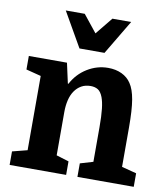

<svg xmlns="http://www.w3.org/2000/svg" viewBox="-87 -863 822 937"><g transform="rotate(10 324.0 -395.0)"><path d="M98 -454V-86L24 -67V0H304V-67L242 -86V-301Q242 -333 248.5 -360Q255 -387 268.5 -406.5Q282 -426 301.5 -437Q321 -448 347 -448Q368 -448 383 -439Q398 -430 408 -404Q412 -393 415 -379.5Q418 -366 420 -348Q422 -330 423 -307.5Q424 -285 424 -257V-86L360 -67V0H639V-67L566 -86V-281Q566 -368 557.5 -418Q549 -468 530 -496Q513 -522 483.5 -536Q454 -550 416 -550Q361 -550 313 -520.5Q265 -491 238 -440H235L213 -540H24V-473ZM163 -790 261 -619H385L487 -790H394L325 -705L257 -790Z"/></g></svg>

Font: GradeGX
Style: Regular
Weight: 100
Width: 1
Designer: Adam Twardoch
Foundry: Adam Twardoch
Version: Version 2.002; DEVELOPMENT